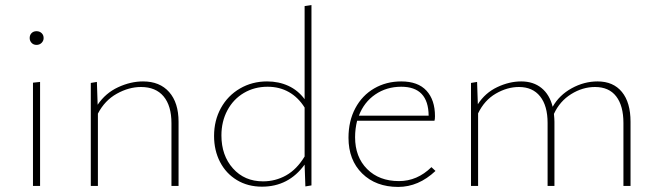

<svg xmlns="http://www.w3.org/2000/svg" viewBox="-20 -733 2596 757"><path d="M110 -407 138 -410V0H110ZM97 -583Q97 -595 104.5 -602.5Q112 -610 124 -610Q136 -610 144 -602.5Q152 -595 152 -583Q152 -572 144 -564Q136 -556 124 -556Q112 -556 104.5 -564Q97 -572 97 -583Z M684 -253V0H656V-247Q656 -316 625 -353Q594 -390 536 -390Q488 -390 440.5 -363.5Q393 -337 366 -285V0H338V-406L362 -410L365 -320Q396 -366 445.5 -389Q495 -412 544 -412Q610 -412 647 -370Q684 -328 684 -253Z M1208 -713V-2L1184 2L1181 -84Q1118 3 1013 3Q957 3 914 -23Q871 -49 847.5 -94.5Q824 -140 824 -197Q824 -258 851 -307Q878 -356 926 -384Q974 -412 1033 -412Q1079 -412 1117 -394.5Q1155 -377 1181 -342V-709ZM1181 -116V-309Q1156 -349 1119 -370Q1082 -391 1035 -391Q983 -391 941.5 -366.5Q900 -342 876.5 -298Q853 -254 853 -199Q853 -120 898.5 -69Q944 -18 1017 -18Q1066 -18 1108 -41.5Q1150 -65 1181 -116Z M1697 -59Q1630 4 1550 4Q1462 4 1408 -49Q1354 -102 1354 -190Q1354 -256 1381 -306.5Q1408 -357 1455.5 -384.5Q1503 -412 1562 -412Q1628 -412 1661.5 -375.5Q1695 -339 1695 -275Q1695 -263 1693 -257H1388Q1380 -225 1380 -192Q1380 -114 1427.5 -66.5Q1475 -19 1553 -19Q1625 -19 1681 -74ZM1395 -277H1670Q1669 -391 1562 -391Q1504 -391 1459.5 -360.5Q1415 -330 1395 -277Z M2466 -253V0H2438V-248Q2438 -316 2409.5 -353Q2381 -390 2326 -390Q2277 -390 2232 -362Q2187 -334 2164 -284Q2166 -264 2166 -253V0H2139V-248Q2139 -316 2109.5 -353Q2080 -390 2026 -390Q1980 -390 1935 -364Q1890 -338 1865 -286V0H1837V-406L1861 -410L1864 -322Q1893 -367 1940.5 -389.5Q1988 -412 2035 -412Q2083 -412 2115 -386Q2147 -360 2159 -312Q2185 -358 2234 -385Q2283 -412 2336 -412Q2398 -412 2432 -370.5Q2466 -329 2466 -253Z"/></svg>

Font: Ysabeau Extralight
Style: Regular
Weight: 200
Designer: Christian Thalmann (Catharsis Fonts)
Version: Version 0.003